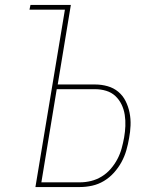

<svg xmlns="http://www.w3.org/2000/svg" viewBox="-20 -755 640 775"><path d="M123 0 242 -716H99L103 -735H266L213 -414H364Q390 -414 414.5 -407Q439 -400 457.5 -384.5Q476 -369 487 -347Q498 -325 503 -300Q508 -275 507 -249Q506 -223 501 -197Q497 -173 490 -148.5Q483 -124 470.5 -101Q458 -78 440 -58Q422 -38 399.5 -24.5Q377 -11 352 -5.5Q327 0 302 0ZM302 -19Q325 -19 347.5 -24.5Q370 -30 390.5 -42.5Q411 -55 427 -73.5Q443 -92 454 -113Q465 -134 471 -156Q477 -178 481 -200Q485 -223 486 -246Q487 -269 483.5 -291.5Q480 -314 470.5 -333.5Q461 -353 445.5 -367.5Q430 -382 408.5 -388.5Q387 -395 364 -395H209L147 -19Z"/></svg>

Font: Iosevka Curly Thin Extended
Style: Italic
Weight: 100
Width: 7
Italic angle: -9°
Monospace: yes
Designer: Belleve Invis
Foundry: Belleve Invis
Version: Version 11.1.0; ttfautohint (v1.8.3)